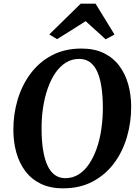

<svg xmlns="http://www.w3.org/2000/svg" viewBox="-20 -1018 762 1048"><path d="M324 10Q253.5 10 202 -15.2Q150.5 -40.5 117.8 -84.5Q85 -128.5 69 -186Q53 -243.5 53 -308Q52.5 -394 76.2 -473.8Q100 -553.5 147 -616.5Q194 -679.5 263.5 -716.2Q333 -753 424.5 -753Q496 -753 547.2 -727.8Q598.5 -702.5 631.2 -658.5Q664 -614.5 679.8 -558Q695.5 -501.5 696 -438.5Q696.5 -351.5 673 -270.8Q649.5 -190 602.5 -127Q555.5 -64 485.8 -27Q416 10 324 10ZM337 -45.5Q376.5 -45.5 409 -65.8Q441.5 -86 466.2 -122.8Q491 -159.5 508 -208.2Q525 -257 533.2 -314Q541.5 -371 541.5 -432Q541 -495 533.5 -544.2Q526 -593.5 510.5 -627.5Q495 -661.5 470.5 -679Q446 -696.5 411.5 -696.5Q372 -696.5 339.5 -676.2Q307 -656 282.2 -619.8Q257.5 -583.5 240.5 -535Q223.5 -486.5 215 -430.2Q206.5 -374 207 -314Q207 -250 215 -200Q223 -150 238.8 -115.5Q254.5 -81 279 -63.2Q303.5 -45.5 337 -45.5ZM249 -830 420.5 -998H501.5L605 -829.5L556.5 -803.5Q529.5 -828 502.2 -853Q475 -878 447.5 -902.5Q409 -878 370 -853.2Q331 -828.5 291.5 -804.5Z"/></svg>

Font: Merriweather 24pt
Style: Bold Italic
Weight: 700
Italic angle: -7.8°
Designer: Eben Sorkin
Foundry: Eben Sorkin
Version: Version 2.101